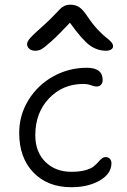

<svg xmlns="http://www.w3.org/2000/svg" viewBox="-20 -781 535 810"><path d="M128.9 -566.9Q112.8 -566.9 103.5 -575.2Q94.2 -583.5 94.2 -595.2Q94.2 -605.5 107.7 -620.8Q121.1 -636.2 172.9 -682.1Q190.9 -698.7 209 -717.5Q227.1 -736.3 234.1 -743.7Q241.2 -751 252 -756.1Q262.7 -761.2 276.9 -761.2Q298.8 -761.2 314.7 -750.5Q330.6 -739.7 350.1 -710Q370.6 -679.2 392.6 -656Q414.6 -632.8 427.2 -623.3Q439.9 -613.8 448.5 -604.5Q457 -595.2 457 -585.9Q457 -577.6 449 -572.3Q440.9 -566.9 428.2 -566.9Q390.1 -566.9 358.6 -589.8Q327.1 -612.8 274.9 -685.1Q225.1 -631.8 194.8 -605Q164.6 -578.1 153.1 -572.5Q141.6 -566.9 128.9 -566.9ZM280.8 8.8Q180.7 8.8 120.8 -53.5Q61 -115.7 61 -220.2Q61 -295.4 100.1 -358.9Q139.2 -422.4 204.6 -458.7Q270 -495.1 346.2 -495.1Q413.1 -495.1 413.1 -443.8Q413.1 -431.2 406.2 -423.6Q399.4 -416 387.2 -416Q378.4 -416 364 -421.4Q349.6 -426.8 331.1 -426.8Q244.6 -426.8 186.8 -366Q128.9 -305.2 128.9 -210.9Q128.9 -140.1 171.4 -98.1Q213.9 -56.2 280.8 -56.2Q314.5 -56.2 338.4 -62.5Q362.3 -68.8 374 -78.1Q385.7 -87.4 393.6 -96.4Q401.4 -105.5 408.9 -111.8Q416.5 -118.2 425.8 -118.2Q437 -118.2 443.6 -110.8Q450.2 -103.5 450.2 -92.8Q450.2 -48.3 401.4 -19.8Q352.5 8.8 280.8 8.8Z"/></svg>

Font: Shantell Sans Normal
Style: Regular
Weight: 300
Designer: Stephen Nixon, Anya Danilova, Shantell Martin
Foundry: Arrow Type
Version: Version 1.006;[559af2be0]